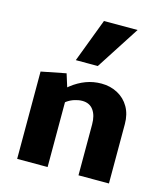

<svg xmlns="http://www.w3.org/2000/svg" viewBox="-107 -794 760 877"><g transform="rotate(15 273.0 -355.5)"><path d="M346 0V-241Q346 -283 328 -308Q310 -333 275 -333Q258 -333 239 -327Q220 -321 204 -309.5Q188 -298 178 -281L140 -322Q169 -357 200.5 -381.5Q232 -406 266.5 -419Q301 -432 340 -432Q382 -432 416.5 -413.5Q451 -395 470.5 -361Q490 -327 490 -281V0ZM56 0V-413L173 -436L200 -350V0ZM198 -505 276 -711H435L302 -505Z"/></g></svg>

Font: Ysabeau ExtraBold
Style: Regular
Weight: 800
Designer: Christian Thalmann (Catharsis Fonts)
Version: Version 2.002